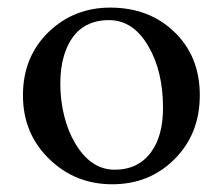

<svg xmlns="http://www.w3.org/2000/svg" viewBox="-20 -472 582 502"><path d="M147.5 -327.1Q137.7 -295.4 137.7 -252.9Q137.7 -210.4 147.5 -170.4Q157.2 -130.4 175.8 -98.6Q216.8 -28.3 279.8 -28.3Q341.3 -28.3 375 -74.2Q406.2 -116.7 406.2 -189.5Q406.2 -285.6 368.2 -350.6Q328.6 -419.4 265.1 -419.4Q175.8 -419.4 147.5 -327.1ZM40 -222.7Q40 -324.2 108.4 -389.6Q174.3 -452.1 268.1 -452.1Q368.2 -452.1 433.6 -390.6Q502.4 -326.2 502.4 -223.1Q502.4 -120.1 434.1 -53.7Q369.1 9.8 273.4 9.8Q177.7 9.8 110.4 -54.7Q40 -121.6 40 -222.7Z"/></svg>

Font: RadleyRegular
Style: Regular
Weight: 400
Designer: vernon adams
Foundry: vernon adams
Version: Version 1.000;PS 001.001;hotconv 1.0.56